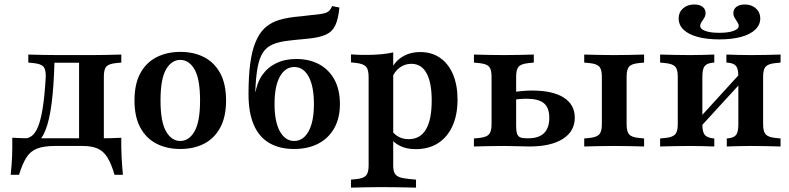

<svg xmlns="http://www.w3.org/2000/svg" viewBox="-20 -663 3573 869"><path d="M229.8 -2.4Q179 -2.4 148.4 9.3Q117.7 21 99.6 49.6Q81.5 78.2 66.1 128.2H28.2Q33.1 85.5 34.7 44Q36.3 2.4 35.5 -39.5Q61.3 -37.9 87.5 -37.5Q113.7 -37.1 138.7 -37.1H229.8H369.4V-2.4ZM75.8 7.3 85.5 -34.7Q106.5 -35.5 123 -47.2Q139.5 -58.9 152 -89.1Q164.5 -119.4 173.4 -174.6Q182.3 -229.8 187.1 -316.1Q187.9 -349.2 176.2 -361.7Q164.5 -374.2 132.3 -377.4L108.1 -379.8V-416.1Q142.7 -415.3 173.8 -414.5Q204.8 -413.7 243.5 -413.7H249.2H393.5Q432.3 -413.7 463.7 -414.5Q495.2 -415.3 529 -416.1V-379.8L504.8 -377.4Q472.6 -374.2 461.3 -361.7Q450 -349.2 450 -316.1V-208.1H337.9V-384.7L346.8 -379H218.5L226.6 -383.1Q223.4 -268.5 213.3 -192.7Q203.2 -116.9 185.5 -73Q167.7 -29 140.7 -10.9Q113.7 7.3 75.8 7.3ZM337.9 -2.4V-208.1H450V-2.4ZM337.9 -2.4 338.7 -10.5 383.1 -37.1H352.4H425.8Q451.6 -37.1 477.8 -37.5Q504 -37.9 529 -39.5Q528.2 2.4 530.2 44Q532.3 85.5 536.3 128.2H498.4Q483.9 78.2 466.1 49.6Q448.4 21 421.8 9.3Q395.2 -2.4 352.4 -2.4Z M796 11.3Q735.5 11.3 688.7 -12.5Q641.9 -36.3 615.3 -85.1Q588.7 -133.9 588.7 -208.1Q588.7 -283.1 615.3 -331.9Q641.9 -380.6 689.1 -404.4Q736.3 -428.2 796 -428.2Q857.3 -428.2 903.6 -404.4Q950 -380.6 976.6 -331.9Q1003.2 -283.1 1003.2 -208.1Q1003.2 -133.9 976.6 -85.1Q950 -36.3 903.6 -12.5Q857.3 11.3 796 11.3ZM796 -25Q835.5 -25 860.5 -68.5Q885.5 -112.1 885.5 -208.1Q885.5 -305.6 860.5 -348.8Q835.5 -391.9 796 -391.9Q756.5 -391.9 731.5 -348.8Q706.5 -305.6 706.5 -208.1Q706.5 -112.1 731.5 -68.5Q756.5 -25 796 -25Z M1310.5 11.3Q1246 11.3 1199.6 -15.3Q1153.2 -41.9 1129 -97.2Q1104.8 -152.4 1104.8 -236.3Q1104.8 -316.9 1112.5 -375Q1120.2 -433.1 1136.3 -471.8Q1152.4 -510.5 1175.8 -533.9Q1198.4 -555.6 1229.4 -567.7Q1260.5 -579.8 1312.1 -586.3Q1330.6 -587.9 1348 -589.9Q1365.3 -591.9 1382.3 -594Q1399.2 -596 1416.9 -597.6Q1437.9 -600 1450.4 -603.6Q1462.9 -607.3 1470.6 -614.9Q1478.2 -622.6 1483.1 -635.5L1516.1 -629Q1511.3 -577.4 1497.6 -548.4Q1483.9 -519.4 1454.4 -506Q1425 -492.7 1372.6 -487.9Q1359.7 -486.3 1344.8 -485.1Q1329.8 -483.9 1314.9 -482.3Q1300 -480.6 1286.3 -479Q1242.7 -474.2 1214.5 -462.1Q1186.3 -450 1170.2 -425.4Q1154 -400.8 1146 -358.1Q1137.9 -315.3 1135.5 -248.4H1144.4L1134.7 -235.5Q1141.9 -287.1 1166.5 -322.6Q1191.1 -358.1 1230.2 -377Q1269.4 -396 1321 -396Q1380.6 -396 1425 -371.8Q1469.4 -347.6 1494 -302Q1518.5 -256.5 1518.5 -191.9Q1518.5 -128.2 1492.7 -82.7Q1466.9 -37.1 1420.6 -12.9Q1374.2 11.3 1310.5 11.3ZM1311.3 -25Q1352.4 -25 1376.6 -68.5Q1400.8 -112.1 1400.8 -191.9Q1400.8 -272.6 1377 -316.1Q1353.2 -359.7 1312.1 -359.7Q1271 -359.7 1246.8 -316.5Q1222.6 -273.4 1222.6 -191.9Q1222.6 -112.1 1246.8 -68.5Q1271 -25 1311.3 -25Z M1704 183.9Q1666.1 183.9 1634.7 184.7Q1603.2 185.5 1568.5 186.3V150L1592.7 147.6Q1625 144.4 1636.7 131.5Q1648.4 118.5 1648.4 86.3V-208.1H1759.7V86.3Q1759.7 108.1 1765.7 120.2Q1771.8 132.3 1787.1 138.3Q1802.4 144.4 1829.8 146.8L1862.9 150V186.3Q1836.3 185.5 1811.3 185.1Q1786.3 184.7 1760.5 184.3Q1734.7 183.9 1704 183.9ZM1882.3 -427.4Q1933.9 -427.4 1971.8 -401.2Q2009.7 -375 2030.2 -326.6Q2050.8 -278.2 2050.8 -212.1Q2050.8 -142.7 2027.8 -92.3Q2004.8 -41.9 1962.5 -14.9Q1920.2 12.1 1861.3 12.1Q1819.4 12.1 1788.7 -3.6Q1758.1 -19.4 1741.9 -46L1750.8 -75.8Q1761.3 -57.3 1781.9 -45.2Q1802.4 -33.1 1829.8 -33.1Q1881.5 -33.1 1907.7 -77Q1933.9 -121 1933.9 -208.1Q1933.9 -289.5 1910.5 -331.9Q1887.1 -374.2 1841.9 -374.2Q1812.1 -374.2 1788.3 -356.5Q1764.5 -338.7 1753.2 -307.3L1745.2 -333.9Q1759.7 -378.2 1796 -402.8Q1832.3 -427.4 1882.3 -427.4ZM1648.4 -208.1V-314.5Q1648.4 -348.4 1636.7 -361.3Q1625 -374.2 1591.9 -378.2L1568.5 -380.6V-416.9Q1586.3 -415.3 1602 -414.9Q1617.7 -414.5 1637.1 -414.5Q1673.4 -414.5 1704 -417.3Q1734.7 -420.2 1759.7 -425.8V-416.9V-208.1Z M2704 -208.1V-316.1Q2704 -349.2 2692.3 -361.7Q2680.6 -374.2 2648.4 -377.4L2624.2 -379.8V-416.1Q2658.9 -415.3 2690.3 -414.5Q2721.8 -413.7 2759.7 -413.7Q2798.4 -413.7 2829.8 -414.5Q2861.3 -415.3 2895.2 -416.1V-379.8L2871 -377.4Q2838.7 -374.2 2827.4 -361.7Q2816.1 -349.2 2816.1 -316.1V-208.1ZM2759.7 -2.4Q2721.8 -2.4 2690.3 -1.6Q2658.9 -0.8 2624.2 0V-36.3L2648.4 -38.7Q2680.6 -41.9 2692.3 -54.8Q2704 -67.7 2704 -100V-208.1H2816.1V-100Q2816.1 -67.7 2827.4 -54.8Q2838.7 -41.9 2871 -38.7L2895.2 -36.3V0Q2861.3 -0.8 2829.8 -1.6Q2798.4 -2.4 2759.7 -2.4ZM2204.8 -208.1V-316.1Q2204.8 -349.2 2193.1 -361.7Q2181.5 -374.2 2149.2 -377.4L2125 -379.8V-416.1Q2158.9 -415.3 2190.3 -414.5Q2221.8 -413.7 2260.5 -413.7Q2299.2 -413.7 2330.6 -414.5Q2362.1 -415.3 2396 -416.1V-379.8L2371.8 -377.4Q2339.5 -374.2 2327.8 -361.7Q2316.1 -349.2 2316.1 -316.1V-208.1ZM2260.5 -2.4Q2221.8 -2.4 2190.3 -1.6Q2158.9 -0.8 2125 0V-36.3L2149.2 -38.7Q2181.5 -41.9 2193.1 -54.8Q2204.8 -67.7 2204.8 -100V-208.1H2316.1V-93.5Q2316.1 -70.2 2320.2 -58.1Q2324.2 -46 2334.3 -41.5Q2344.4 -37.1 2363.7 -37.1H2371Q2418.5 -37.1 2442.3 -60.5Q2466.1 -83.9 2466.1 -129.8Q2466.1 -175.8 2441.5 -196Q2416.9 -216.1 2362.1 -216.1Q2346.8 -216.1 2329 -214.5Q2311.3 -212.9 2289.5 -208.9V-244.4Q2316.1 -248.4 2340.7 -250.8Q2365.3 -253.2 2387.9 -253.2Q2481.5 -253.2 2531.5 -221.4Q2581.5 -189.5 2581.5 -130.6Q2581.5 -68.5 2527.4 -34.3Q2473.4 0 2375.8 0Q2348.4 0 2321 -1.2Q2293.5 -2.4 2260.5 -2.4Z M3378.2 -2.4Q3347.6 -2.4 3322.6 -1.6Q3297.6 -0.8 3269.4 0V-36.3L3277.4 -37.1Q3303.2 -40.3 3312.5 -53.6Q3321.8 -66.9 3321.8 -100V-208.1H3433.9V-100Q3433.9 -67.7 3445.6 -54.8Q3457.3 -41.9 3489.5 -38.7L3512.9 -36.3V0Q3479 -0.8 3447.6 -1.6Q3416.1 -2.4 3378.2 -2.4ZM3103.2 -2.4Q3064.5 -2.4 3033.1 -1.6Q3001.6 -0.8 2967.7 0V-36.3L2991.9 -38.7Q3024.2 -41.9 3035.9 -54.8Q3047.6 -67.7 3047.6 -100V-316.1Q3047.6 -349.2 3035.9 -361.7Q3024.2 -374.2 2991.9 -377.4L2967.7 -379.8V-416.1Q3001.6 -415.3 3033.1 -414.5Q3064.5 -413.7 3103.2 -413.7Q3133.9 -413.7 3159.3 -414.5Q3184.7 -415.3 3212.9 -416.1V-379.8L3204.8 -379Q3179 -376.6 3169 -363.3Q3158.9 -350 3158.9 -316.1V-100Q3158.9 -66.9 3169 -53.6Q3179 -40.3 3204.8 -37.1L3212.9 -36.3V0Q3184.7 -0.8 3159.3 -1.6Q3133.9 -2.4 3103.2 -2.4ZM3321.8 -208.1V-316.1Q3321.8 -350 3312.1 -363.3Q3302.4 -376.6 3276.6 -379L3267.7 -379.8V-416.1Q3296.8 -415.3 3322.2 -414.5Q3347.6 -413.7 3378.2 -413.7Q3416.1 -413.7 3447.6 -414.5Q3479 -415.3 3512.9 -416.1V-379.8L3489.5 -377.4Q3457.3 -374.2 3445.6 -361.7Q3433.9 -349.2 3433.9 -316.1V-208.1ZM3111.3 -46V-91.1L3366.1 -370.2L3366.9 -325ZM3235.5 -484.7Q3179 -484.7 3137.5 -496Q3096 -507.3 3073.8 -528.6Q3051.6 -550 3051.6 -579.8Q3051.6 -607.3 3071.4 -625Q3091.1 -642.7 3122.6 -642.7Q3146 -642.7 3159.7 -632.3Q3173.4 -621.8 3173.4 -604Q3173.4 -591.9 3167.3 -581.9Q3161.3 -571.8 3155.2 -563.3Q3149.2 -554.8 3149.2 -546Q3149.2 -531.5 3172.2 -523Q3195.2 -514.5 3235.5 -514.5Q3275.8 -514.5 3299.6 -523Q3323.4 -531.5 3323.4 -546Q3323.4 -554 3317.3 -562.9Q3311.3 -571.8 3305.2 -581.9Q3299.2 -591.9 3299.2 -604Q3299.2 -621.8 3313.3 -632.3Q3327.4 -642.7 3350.8 -642.7Q3381.5 -642.7 3401.2 -625Q3421 -607.3 3421 -579.8Q3421 -550.8 3398.4 -529Q3375.8 -507.3 3334.3 -496Q3292.7 -484.7 3235.5 -484.7Z"/></svg>

Font: Playfair 9pt
Style: Bold
Weight: 700
Designer: Claus Eggers Sørensen
Foundry: Claus Eggers Sørensen
Version: Version 2.203